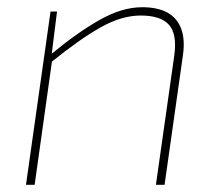

<svg xmlns="http://www.w3.org/2000/svg" viewBox="-20 -512 607 532"><path d="M374 -492Q417 -492 444 -477Q471 -462 482 -432.5Q493 -403 487 -360L436 0H412L463 -359Q471 -418 448 -443.5Q425 -469 370 -469Q317 -469 258.5 -436Q200 -403 121 -339L122 -362Q193 -421 255.5 -456.5Q318 -492 374 -492ZM138 -480 123 -360 124 -342 76 0H52L120 -480Z"/></svg>

Font: Exo 2 Thin
Style: Italic
Weight: 250
Italic angle: -8°
Designer: Natanael Gama
Foundry: Natanael Gama
Version: Version 2.010